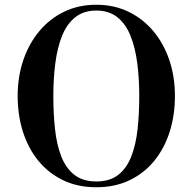

<svg xmlns="http://www.w3.org/2000/svg" viewBox="-20 -780 812 810"><path d="M386.5 10Q308 10 246.5 -19.5Q185 -49 142 -101.5Q99 -154 76.8 -224Q54.5 -294 54.5 -375Q54.5 -456 78.2 -526Q102 -596 145.8 -648.5Q189.5 -701 250.5 -730.5Q311.5 -760 386.5 -760Q461 -760 522 -730.5Q583 -701 627 -648.5Q671 -596 694.5 -526Q718 -456 718 -375Q718 -294 695.8 -224Q673.5 -154 630.8 -101.5Q588 -49 526.2 -19.5Q464.5 10 386.5 10ZM386.5 -14.5Q444 -14.5 479.5 -42.8Q515 -71 534.2 -120.8Q553.5 -170.5 560.5 -236Q567.5 -301.5 567.5 -375Q567.5 -448.5 559 -514Q550.5 -579.5 530.5 -629.2Q510.5 -679 475.2 -707.2Q440 -735.5 386.5 -735.5Q333 -735.5 297.5 -707.2Q262 -679 242 -629.2Q222 -579.5 213.5 -514Q205 -448.5 205 -375Q205 -301.5 212 -236Q219 -170.5 238.2 -120.8Q257.5 -71 293.2 -42.8Q329 -14.5 386.5 -14.5Z"/></svg>

Font: Bodoni Moda 9pt SemiBold
Style: Regular
Weight: 600
Designer: Owen Earl
Foundry: indestructible type
Version: Version 2.005